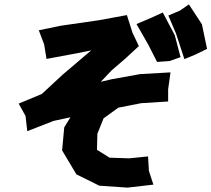

<svg xmlns="http://www.w3.org/2000/svg" viewBox="-20 -816 966 877"><path d="M157.2 -677.7 181.6 -613.3 192.4 -546.9 334 -573.2 396.5 -585.9 264.6 -473.6 170.9 -386.7 65.4 -342.8 96.7 -286.1 104.5 -216.8 224.6 -263.7 301.8 -280.3 273.4 -234.4 263.7 -128.9 329.1 -19.5 433.6 32.2 562.5 41 680.7 27.3 660.2 -35.2 656.2 -101.6 571.3 -92.8 480.5 -95.7 422.9 -131.8 424.8 -205.1 453.1 -275.4 520.5 -324.2 625 -344.7 748 -352.5V-408.2L758.8 -485.4L620.1 -477.5L490.2 -454.1L440.4 -442.4L489.3 -494.1L550.8 -546.9L614.3 -605.5L585 -667L559.6 -747.1L431.6 -723.6L255.9 -698.2ZM749 -745.1 784.2 -662.1 822.3 -545.9 874 -567.4 925.8 -592.8 902.3 -705.1 842.8 -795.9 801.8 -767.6ZM603.5 -706.1 658.2 -610.4 697.3 -533.2 753.9 -537.1 804.7 -554.7 778.3 -655.3 723.6 -758.8 669.9 -734.4Z"/></svg>

Font: MaokenAssortedSans-TC
Style: Regular
Weight: 500
Version: Version 0.83